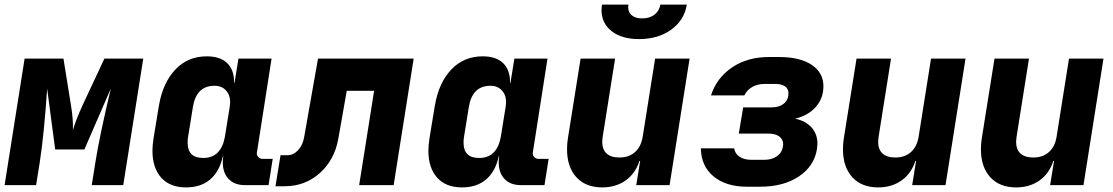

<svg xmlns="http://www.w3.org/2000/svg" viewBox="-22 -805 4842 835"><path d="M-2 0 85 -550H254L287 -345Q297 -283 295 -239Q308 -283 336 -345L432 -550H601L514 0H377L393 -100Q411 -214 460 -420L345 -155H218L183 -420Q170 -223 151 -100L135 0Z M1164 -114 1146 0H1042Q998 0 972.5 -26.5Q947 -53 947 -98Q947 -116 949 -125H947Q933 -60 892.5 -25Q852 10 787 10Q717 10 679 -32.5Q641 -75 641 -150Q641 -172 646 -205L669 -345Q686 -445 740.5 -502.5Q795 -560 877 -560Q936 -560 966.5 -530Q997 -500 996 -445H998L1015 -550H1159L1095 -140Q1094 -130 1101.5 -122Q1109 -114 1120 -114ZM977 -340Q979 -354 979 -360Q979 -392 960.5 -412Q942 -432 911 -432Q832 -432 817 -340L796 -210Q794 -201 794 -184Q794 -118 862 -118Q901 -118 924.5 -141.5Q948 -165 956 -210Z M1176 5 1198 -130H1228Q1254 -130 1274.5 -152Q1295 -174 1301 -210L1361 -550H1777L1690 0H1540L1605 -410H1486L1449 -200Q1432 -108 1368 -51.5Q1304 5 1216 5Z M2364 -114 2346 0H2242Q2198 0 2172.5 -26.5Q2147 -53 2147 -98Q2147 -116 2149 -125H2147Q2133 -60 2092.5 -25Q2052 10 1987 10Q1917 10 1879 -32.5Q1841 -75 1841 -150Q1841 -172 1846 -205L1869 -345Q1886 -445 1940.5 -502.5Q1995 -560 2077 -560Q2136 -560 2166.5 -530Q2197 -500 2196 -445H2198L2215 -550H2359L2295 -140Q2294 -130 2301.5 -122Q2309 -114 2320 -114ZM2177 -340Q2179 -354 2179 -360Q2179 -392 2160.5 -412Q2142 -432 2111 -432Q2032 -432 2017 -340L1996 -210Q1994 -201 1994 -184Q1994 -118 2062 -118Q2101 -118 2124.5 -141.5Q2148 -165 2156 -210Z M2827 -550H2977L2890 0H2745L2762 -105H2759Q2741 -50 2698.5 -20Q2656 10 2597 10Q2525 10 2484.5 -34.5Q2444 -79 2444 -156Q2444 -182 2448 -205L2503 -550H2653L2599 -210Q2597 -194 2597 -189Q2597 -155 2616 -137.5Q2635 -120 2672 -120Q2713 -120 2739.5 -143.5Q2766 -167 2773 -210ZM2594 -761Q2594 -769 2596 -785H2711Q2710 -781 2710 -774Q2710 -751 2726 -738Q2742 -725 2771 -725Q2803 -725 2824 -741Q2845 -757 2850 -785H2965Q2954 -717 2897 -676Q2840 -635 2757 -635Q2682 -635 2638 -669.5Q2594 -704 2594 -761Z M3436 -289Q3482 -279 3507.5 -250.5Q3533 -222 3533 -180Q3533 -173 3531 -157Q3519 -82 3452 -37.5Q3385 7 3284 7H3227Q3135 7 3081 -38Q3027 -83 3026 -160H3171Q3174 -137 3194 -123.5Q3214 -110 3245 -110H3302Q3335 -110 3357 -125.5Q3379 -141 3383 -168L3384 -177Q3384 -199 3367 -211.5Q3350 -224 3320 -224H3191L3210 -338H3333Q3367 -338 3387 -354.5Q3407 -371 3407 -399Q3407 -419 3392 -429.5Q3377 -440 3349 -440H3303Q3272 -440 3249 -426.5Q3226 -413 3215 -390H3070Q3095 -467 3162 -512Q3229 -557 3321 -557H3367Q3457 -557 3508 -523Q3559 -489 3559 -430Q3559 -377 3525.5 -339.5Q3492 -302 3436 -289Z M4027 -550H4177L4090 0H3945L3962 -105H3959Q3941 -50 3898.5 -20Q3856 10 3797 10Q3725 10 3684.5 -34.5Q3644 -79 3644 -156Q3644 -182 3648 -205L3703 -550H3853L3799 -210Q3797 -194 3797 -189Q3797 -155 3816 -137.5Q3835 -120 3872 -120Q3913 -120 3939.5 -143.5Q3966 -167 3973 -210Z M4627 -550H4777L4690 0H4545L4562 -105H4559Q4541 -50 4498.5 -20Q4456 10 4397 10Q4325 10 4284.5 -34.5Q4244 -79 4244 -156Q4244 -182 4248 -205L4303 -550H4453L4399 -210Q4397 -194 4397 -189Q4397 -155 4416 -137.5Q4435 -120 4472 -120Q4513 -120 4539.5 -143.5Q4566 -167 4573 -210Z"/></svg>

Font: JetBrains Mono Extra Bold
Style: Italic
Weight: 800
Italic angle: -9°
Monospace: yes
Designer: Philipp Nurullin, Konstantin Bulenkov
Foundry: JetBrains
Version: 2.002